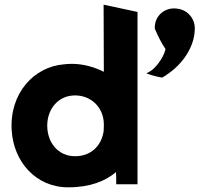

<svg xmlns="http://www.w3.org/2000/svg" viewBox="-20 -778 877 821"><path d="M813 -657C813 -700 781 -736 738 -741C685 -749 639 -710 642 -655C656 -622 672 -591 688 -568C677 -524 641 -485 625 -475L606 -464L627 -457C643 -452 658 -449 673 -446C754 -492 813 -573 813 -657ZM272 23C366 23 431 -4 476 -42C477 -29 477 -8 477 0V10H568V-727L423 -758L424 -471C384 -491 337 -505 287 -505C275 -505 263 -504 254 -503C126 -493 20 -380 30 -220C38 -89 131 23 272 23ZM424 -246C424 -235 424 -227 423 -216C413 -153 368 -110 301 -110C229 -110 182 -168 182 -241C182 -312 229 -370 301 -370C370 -370 424 -318 424 -246Z"/></svg>

Font: Bluebird
Style: SfBd
Weight: 700
Designer: Jasper
Foundry: Cannot Into Space Fonts
Version: Version 0.98